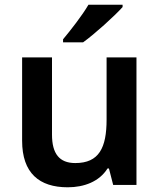

<svg xmlns="http://www.w3.org/2000/svg" viewBox="-20 -786 678 816"><path d="M501 -756V-766H356C330 -721 279 -656 248 -619V-606H333C382 -641 468 -719 501 -756ZM560 -542H433V-278C433 -158 401 -93 300 -93C232 -93 201 -133 201 -214V-542H74V-188C74 -50 147 10 268 10C337 10 402 -14 437 -70H443L461 0H560Z"/></svg>

Font: Noto Sans Lao SemiBold
Style: Regular
Weight: 600
Designer: Monotype Design Team
Foundry: Monotype Imaging Inc.
Version: Version 2.003